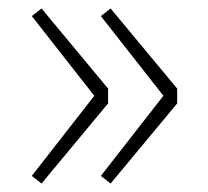

<svg xmlns="http://www.w3.org/2000/svg" viewBox="-20 -520 490 453"><path d="M241 -87 218 -105 365.5 -294 218 -482 241 -500 398 -311V-276ZM78 -87 55 -105 202.5 -294 55 -482 78 -500 235 -311V-276Z"/></svg>

Font: Trispace Condensed Thin
Style: Regular
Weight: 100
Width: 3
Designer: Tyler Finck
Foundry: Etcetera Type Company
Version: Version 1.210; ttfautohint (v1.8.3)